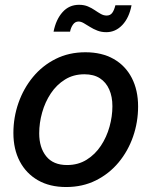

<svg xmlns="http://www.w3.org/2000/svg" viewBox="-20 -752 619 784"><path d="M250 11.7Q183.1 11.7 135 -15.9Q86.9 -43.5 60.8 -93Q34.7 -142.6 34.7 -209Q34.7 -272.5 55.4 -331.8Q76.2 -391.1 114.7 -437.7Q153.3 -484.4 207.5 -511.5Q261.7 -538.6 328.6 -538.6Q396 -538.6 444.1 -511.2Q492.2 -483.9 518.1 -433.8Q543.9 -383.8 543.9 -317.4Q543.9 -253.4 523.4 -194.3Q502.9 -135.3 464.4 -88.9Q425.8 -42.5 371.6 -15.4Q317.4 11.7 250 11.7ZM253.9 -78.1Q299.3 -78.1 334 -99.9Q368.7 -121.6 392.1 -157Q415.5 -192.4 427.2 -234.6Q439 -276.9 439 -318.4Q439 -357.4 426 -386.7Q413.1 -416 387.9 -432.4Q362.8 -448.7 324.7 -448.7Q279.8 -448.7 245.4 -427.2Q210.9 -405.8 187.5 -370.6Q164.1 -335.4 152.1 -292.7Q140.1 -250 140.1 -207.5Q140.1 -149.4 168.7 -113.8Q197.3 -78.1 253.9 -78.1ZM414.1 -620.6Q394 -620.6 377.7 -627Q361.3 -633.3 347.4 -642.1Q333.5 -650.9 322 -657.5Q310.5 -664.1 300.8 -664.1Q286.6 -664.1 277.8 -651.4Q269 -638.7 266.1 -622.6H198.7Q208.5 -672.4 235.4 -702.4Q262.2 -732.4 302.7 -732.4Q323.2 -732.4 338.9 -725.8Q354.5 -719.2 367.2 -710.4Q379.9 -701.7 391.6 -695.1Q403.3 -688.5 415.5 -688.5Q429.7 -688.5 437.7 -698.7Q445.8 -709 451.2 -730.5H517.1Q507.3 -679.2 479.5 -649.9Q451.7 -620.6 414.1 -620.6Z"/></svg>

Font: Inter 24pt Medium
Style: Italic
Weight: 500
Italic angle: -9.3988°
Designer: Rasmus Andersson
Foundry: rsms
Version: Version 4.001;git-66647c0bb